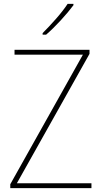

<svg xmlns="http://www.w3.org/2000/svg" viewBox="-20 -971 525 991"><path d="M452 0H33V-20L408 -689H55V-714H442V-693L67 -25H452ZM359 -944Q333 -909 293.5 -866Q254 -823 218 -792H200V-800Q234 -834 270 -875Q306 -916 329 -951H359Z"/></svg>

Font: Noto Sans Lao UI SemCond Thin
Style: Regular
Weight: 100
Width: 4
Designer: Monotype Design Team
Foundry: Monotype Imaging Inc.
Version: Version 2.000; ttfautohint (v1.8.4.7-5d5b)